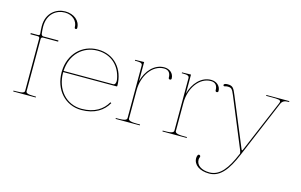

<svg xmlns="http://www.w3.org/2000/svg" viewBox="-115 -1064 2518 1607"><g transform="rotate(15 1144.0 -260.0)"><path d="M40 -500H102C114.5 -500 120 -495 120 -483V-32.5C120 -18 113.5 -7.5 45 -7.5H25V0H220V-7.5H207.5C139 -7.5 132.5 -18 132.5 -32.5V-482.5C132.5 -493.5 137 -500 150.5 -500H280V-510H150.5C144 -510 132 -513.5 130.5 -528.5C128.5 -548 126 -568 126 -589C126 -704.5 204.5 -750 273 -750C337.5 -750 384 -708.5 384 -651C384 -645 388 -640.5 394.5 -640.5C401 -640.5 405 -645 405 -651C405 -714 349.5 -760 273 -760C199.5 -760 114 -709.5 114 -589.5C114 -568 116 -547.5 118 -527.5C119.5 -512 110.5 -510 102 -510H40Z M816.5 -275H387.5C393.5 -419.5 493.5 -512.5 619.5 -512.5C738.5 -512.5 818 -435.5 837.5 -324C838.5 -319.5 839 -314.5 839 -309C839 -292.5 834 -275 816.5 -275ZM387 -265H849.5C851.5 -265 854.5 -266.5 854.5 -270C854.5 -415 762.5 -522.5 619.5 -522.5C481.5 -522.5 379 -418 374.5 -270.5V-260C374.5 -109.5 474 2.5 614.5 2.5C730.5 2.5 804 -48.5 843 -118L834 -123C796.5 -56.5 727.5 -7.5 614.5 -7.5C480.5 -7.5 387 -114 387 -260Z M1278 -447.5C1278 -492 1241.5 -522.5 1195 -522.5C1109.5 -522.5 1043.5 -449.5 1019.5 -356.5V-521.5L954.5 -520H942V-512.5H954.5C993 -512.5 1007 -506 1007 -487.5V-35C1007 -20.5 1000.5 -7.5 932 -7.5H912V0H1122V-7.5H1094.5C1026 -7.5 1019.5 -20.5 1019.5 -35V-277.5C1019.5 -402.5 1094.5 -512.5 1195 -512.5C1237 -512.5 1253 -486 1253 -447.5C1253 -440.5 1258 -435.5 1265.5 -435.5C1273 -435.5 1278 -440.5 1278 -447.5Z M1684 -447.5C1684 -492 1647.5 -522.5 1601 -522.5C1515.5 -522.5 1449.5 -449.5 1425.5 -356.5V-521.5L1360.5 -520H1348V-512.5H1360.5C1399 -512.5 1413 -506 1413 -487.5V-35C1413 -20.5 1406.5 -7.5 1338 -7.5H1318V0H1528V-7.5H1500.5C1432 -7.5 1425.5 -20.5 1425.5 -35V-277.5C1425.5 -402.5 1500.5 -512.5 1601 -512.5C1643 -512.5 1659 -486 1659 -447.5C1659 -440.5 1664 -435.5 1671.5 -435.5C1679 -435.5 1684 -440.5 1684 -447.5Z M2079 -520V-512.5H2129C2182.5 -512.5 2204 -510.5 2204 -494.5C2204 -490 2202 -485 2199.5 -478.5L2012 -35C2007.5 -24.5 2006 -20 2002.5 -20C1999 -20 1997.5 -24 1993 -34.5L1821.5 -448C1798.5 -504 1789 -522.5 1745 -522.5C1735.5 -522.5 1711 -521.5 1711 -508.5C1711 -502 1714.5 -499 1720.5 -499C1721.5 -499 1723 -499.5 1724 -500C1733 -503 1740.5 -504 1747.5 -504C1780 -504 1788 -497 1809.5 -445L1985.5 -19C1988.5 -11.5 1993 2 1993 9C1993 10.5 1993 11.5 1992.5 12.5L1989.5 19C1935.5 147.5 1877 229.5 1786 229.5C1717 229.5 1671 198 1671 150.5C1671 142.5 1673 134.5 1676.5 126C1677 124.5 1677.5 122.5 1677.5 121C1677.5 116.5 1674.5 112 1669.5 110C1667.5 109 1666 109 1664 109C1659.5 109 1655.5 111.5 1653.5 116.5C1650 125 1648 133.5 1648 142C1648 200.5 1703 239.5 1785.5 239.5C1882.5 239.5 1943.5 154.5 1999 22.5L2208.5 -475.5C2219 -502 2237.5 -512.5 2272.5 -512.5H2278V-520Z"/></g></svg>

Font: Znikomit
Style: Regular
Weight: 100
Designer: gluk
Foundry: gluk
Version: Version 0.55